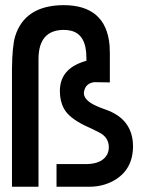

<svg xmlns="http://www.w3.org/2000/svg" viewBox="-20 -708 550 728"><path d="M25.4 0V-446.3Q26.4 -532.2 37.1 -569.3Q73.2 -687.5 220.7 -688.5Q381.8 -688.5 395.5 -536.1Q396.5 -521.5 396.5 -505.9V-395.5L337.9 -396.5Q304.7 -392.6 298.8 -361.3Q297.9 -357.4 297.9 -355.5Q297.9 -327.1 346.7 -305.7Q362.3 -298.8 381.8 -292Q483.4 -255.9 484.4 -154.3Q484.4 -63.5 410.2 -22.5Q369.1 0 319.3 0H194.3V-85.9H311.5Q368.2 -87.9 386.7 -123Q392.6 -135.7 392.6 -149.4Q392.6 -185.5 359.4 -204.1Q350.6 -209 330.1 -218.8Q310.5 -227.5 300.8 -232.4Q241.2 -261.7 222.7 -295.9Q207 -324.2 207 -362.3Q207 -439.5 284.2 -469.7Q295.9 -474.6 307.6 -477.5V-489.3Q307.6 -578.1 248 -591.8Q235.4 -594.7 219.7 -594.7Q127 -592.8 126 -486.3V0Z"/></svg>

Font: Post No Bills Jaffna
Style: Bold
Weight: 700
Designer: Kosala Senevirathne, Siva Puranthara, Lasantha Premarathna, Tharique Azeez
Foundry: Mooniak
Version: Version 1.220 ; ttfautohint (v1.6)